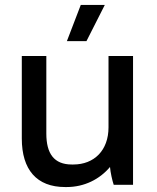

<svg xmlns="http://www.w3.org/2000/svg" viewBox="-20 -746 635 775"><path d="M329 -580 403 -726H306L250 -580ZM243 9H249C320 9 382 -22 424 -72C426 -49 433 -18 439 0H517V-520H418V-232C418 -139 360 -82 276 -82H270C198 -82 167 -126 167 -207V-520H68V-187C68 -61 128 9 243 9Z"/></svg>

Font: Fixel Text Medium
Style: Regular
Weight: 500
Width: 4
Designer: AlfaBravo + MacPaw
Foundry: Kyrylo Tkachov, Marchela Mozhyna, Serhii Makarenko, Maria Weinstein, Zakhar Kryvoshyya
Version: Version 1.211